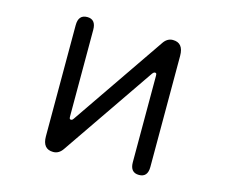

<svg xmlns="http://www.w3.org/2000/svg" viewBox="-104 -863 1207 1025"><g transform="rotate(15 500.0 -350.5)"><path d="M684 -529Q680 -529 677 -527Q674 -525 670 -520L321 -11Q300 21 268 21Q209 21 209 -50V-664Q209 -722 258 -722Q306 -722 306 -664V-187Q306 -177 308 -173Q310 -170 315 -170Q319 -170 322 -172Q325 -174 329 -180L678 -689Q699 -722 731 -722Q790 -722 790 -650V-36Q790 21 742 21Q693 21 693 -36V-513Q693 -523 691 -526Q689 -529 684 -529Z"/></g></svg>

Font: 寒蝉全圆体
Style: Regular
Weight: 400
Designer: Warren2060
      Designed by Motoya company      

      [Varela Round]
      Joe Prince(Latin component); Avraham Cornf
Foundry: ChillType
Version: Version 3.200